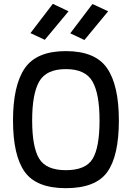

<svg xmlns="http://www.w3.org/2000/svg" viewBox="-20 -972 689 1003"><path d="M324 -83Q428 -83 464 -142.5Q500 -202 500 -343Q500 -482 463 -546.5Q426 -611 324 -611Q222 -611 185 -546.5Q148 -482 148 -343Q148 -204 184.5 -143.5Q221 -83 324 -83ZM324 11Q170 11 109 -74.5Q48 -160 48 -343Q48 -526 109.5 -615.5Q171 -705 324 -705Q478 -705 539.5 -615.5Q601 -526 601 -343Q601 -158 540.5 -73.5Q480 11 324 11ZM347 -798 463 -951 545 -913 421 -763ZM139 -799 256 -952 338 -913 214 -764Z"/></svg>

Font: TitilliumText22L Lt
Style: Medium
Weight: 500
Designer: Campivisivi
Foundry: Campivisivi
Version: 1.000